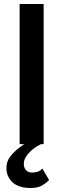

<svg xmlns="http://www.w3.org/2000/svg" viewBox="-20 -720 315 959"><path d="M198 -700H78V0H198ZM225 179 192 122Q182 132 171 137Q153 142 142 142Q122 142 111 131Q99 120 99 97Q99 79 111 61Q122 44 142 27Q158 13 187 -1L146 -26Q112 -9 81 14Q51 36 31 62Q12 87 12 119Q12 150 27 172Q41 195 68 207Q94 219 132 219Q169 219 191 206Q215 191 225 179Z"/></svg>

Font: NM-font
Style: Medium
Weight: 500
Designer: ""
Foundry: ""
Version: ""